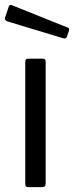

<svg xmlns="http://www.w3.org/2000/svg" viewBox="-27 -772 305 792"><path d="M161.3 -16.7Q161.3 -7.2 157.6 -3.6Q154 0 143.5 0H92.4Q83.2 0 80.2 -3.1Q77.2 -6.2 77.2 -14.1V-516.4Q77.2 -530 89 -530H149.8Q161.3 -530 161.3 -517.2ZM9.3 -745.5Q12.7 -754.1 20.9 -751L252.7 -658.1Q260.9 -655 257 -644.2L249.3 -621.5Q247.5 -615.9 244 -614.3Q240.5 -612.8 233.3 -614.3L4.7 -683.4Q-10 -688.2 -5.6 -700.9Z"/></svg>

Font: Libre Franklin Thin
Style: Regular
Weight: 100
Designer: Pablo Impallari, Rodrigo Fuenzalida, Nhung Nguyen
Foundry: Impallari Type
Version: Version 3.000